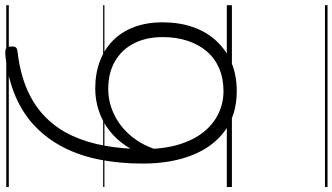

<svg xmlns="http://www.w3.org/2000/svg" viewBox="-296 -634 1304 753"><g transform="rotate(-90 356.5 -257.0)"><path d="M376 19Q284 19 220.5 -27.5Q157 -74 124.5 -157Q92 -240 92 -350Q92 -439 107 -516.5Q122 -594 154 -657.5Q186 -721 235.5 -769.5Q285 -818 354 -848Q423 -878 512 -888Q534 -890 542 -886.5Q550 -883 551 -868Q552 -856 549 -849.5Q546 -843 533 -841Q446 -831 382 -803Q318 -775 273 -730Q228 -685 201 -626Q174 -567 161.5 -496Q149 -425 149 -344Q149 -267 166.5 -209Q184 -151 215 -112Q246 -73 287.5 -53Q329 -33 376 -33Q426 -33 465.5 -50Q505 -67 532 -98.5Q559 -130 573.5 -174Q588 -218 588 -271Q588 -337 563 -385Q538 -433 492.5 -459Q447 -485 384 -485Q351 -485 319.5 -475.5Q288 -466 259.5 -448Q231 -430 207 -403.5Q183 -377 165.5 -342.5Q148 -308 139 -266L120 -319Q133 -372 159.5 -412.5Q186 -453 221.5 -480.5Q257 -508 299 -522Q341 -536 386 -536Q445 -536 493 -518Q541 -500 575.5 -465.5Q610 -431 628 -382Q646 -333 646 -272Q646 -207 627.5 -153.5Q609 -100 573.5 -61.5Q538 -23 488.5 -2Q439 19 376 19ZM0 365H713V375H0ZM0 -20H713V0H0ZM0 -505H713V-500H0ZM0 -885H713V-875H0Z"/></g></svg>

Font: Playwrite GB J Guides
Style: Regular
Weight: 400
Designer: Veronika Burian, José Scaglione
Foundry: TypeTogether
Version: Version 1.003